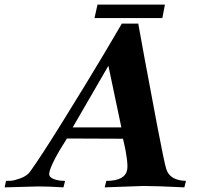

<svg xmlns="http://www.w3.org/2000/svg" viewBox="-58 -809 863 829"><path d="M745 -28 738 0Q620 -6 560 -6L394 0L401 -28Q482 -28 491 -76Q494 -92 489.5 -125.5Q485 -159 479 -184L473 -210L231 -211Q164 -107 155 -64Q151 -46 171.5 -37Q192 -28 223 -28L216 0Q154 -4 106 -4L-38 0L-32 -28Q-24 -28 -11 -28.5Q2 -29 30 -39Q58 -49 72 -68Q117 -130 216 -289.5Q315 -449 392 -578L468 -707H539Q539 -705 565.5 -561Q592 -417 622 -260Q652 -103 660 -79Q675 -30 745 -28ZM466 -259 410 -525 256 -259ZM654 -789 643 -731H350L363 -789Z"/></svg>

Font: GFS Artemisia
Style: Bold Italic
Weight: 700
Italic angle: -12°
Designer: Designed by Takis Katsoulidis and George D. Matthiopoulos.
Foundry: Designed by Takis Katsoulidis and George D. Matthiopoulos.
Version: Version 1.0